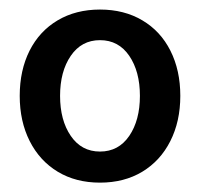

<svg xmlns="http://www.w3.org/2000/svg" viewBox="-20 -731 421 404"><path d="M21.5 -529.3Q21.5 -583 42.2 -624.3Q63 -665.5 101.3 -688.2Q139.6 -710.9 190.4 -710.9Q241.2 -710.9 279.5 -688.2Q317.9 -665.5 338.6 -624.3Q359.4 -583 359.4 -529.3Q359.4 -475.6 338.4 -434.1Q317.4 -392.6 279.3 -369.6Q241.2 -346.7 190.4 -346.7Q139.6 -346.7 101.6 -369.6Q63.5 -392.6 42.5 -434.1Q21.5 -475.6 21.5 -529.3ZM274.4 -529.3Q274.4 -580.6 252 -613.5Q229.5 -646.5 190.4 -646.5Q151.4 -646.5 128.9 -613.5Q106.4 -580.6 106.4 -529.3Q106.4 -478 128.9 -445.1Q151.4 -412.1 190.4 -412.1Q229.5 -412.1 252 -445.1Q274.4 -478 274.4 -529.3Z"/></svg>

Font: Pretendard JP Medium
Style: Regular
Weight: 500
Designer: Base glyphs from Inter by Rasmus Andersson; Hangeul glyphs from Noto Sans CJK(Source Han Sans) by Jang Soo-young and Kan
Foundry: Kil Hyung-jin
Version: Version 1.309